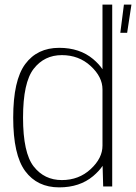

<svg xmlns="http://www.w3.org/2000/svg" viewBox="-20 -805 588 829"><path d="M425.5 0H464.5V-785H422.5V-506Q408 -528 382 -550Q324 -598.5 235.5 -598.5Q141 -598.5 89 -528.5Q37 -458.5 37 -297Q37 -136 89 -66Q141 4 235.5 4Q324 4 382 -44.5Q408.5 -67 423 -89ZM422.5 -176Q422.5 -122 371.5 -74.8Q320.5 -27.5 247 -27.5Q171.5 -27.5 125.5 -86.2Q79.5 -145 79.5 -297Q79.5 -449 125.5 -508Q171.5 -567 247 -567Q320.5 -567 371.5 -520Q422.5 -473 422.5 -419ZM499.5 -663.5H529L547.5 -785H515Z"/></svg>

Font: Anybody Thin ExtraLight
Style: Regular
Weight: 250
Version: Version 1.113;gftools[0.9.25]